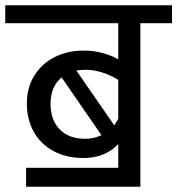

<svg xmlns="http://www.w3.org/2000/svg" viewBox="-40 -709 673 729"><path d="M613 -621H493V0H59V-72H409V-162Q359 -109 277 -109Q213 -109 164 -135Q115 -161 88.5 -208Q62 -255 62 -316Q62 -376 90 -421.5Q118 -467 167 -492Q216 -517 279 -517Q347 -517 409 -484V-621H-20V-689H613ZM250 -441 394 -233Q407 -255 409 -258V-406Q345 -444 285 -444Q266 -444 250 -441ZM284 -182Q317 -182 345 -196L194 -415Q152 -381 152 -314Q152 -253 187 -217.5Q222 -182 284 -182Z"/></svg>

Font: Fira GO
Style: Regular
Weight: 400
Designer: Carrois Corporate
Foundry: Carrois Corporate GbR
Version: Version 0.300